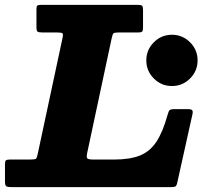

<svg xmlns="http://www.w3.org/2000/svg" viewBox="-68 -770 866 790"><path d="M-47.5 -24.5V-93.5Q-47.5 -105.5 -44.2 -109.5Q-41 -113.5 -29 -113.5H54.5Q76 -113.5 80 -117Q84 -120.5 87.5 -138L189 -612.5Q193 -630 188.8 -633.2Q184.5 -636.5 163.5 -636.5H106Q91 -636.5 86.5 -639.8Q82 -643 82 -658V-732.5Q82 -744.5 85.8 -747.2Q89.5 -750 102 -750H499Q513 -750 516.8 -746.2Q520.5 -742.5 520.5 -728V-658.5Q520.5 -645 517.5 -640.8Q514.5 -636.5 501 -636.5H423Q402.5 -636.5 398.8 -632.8Q395 -629 391.5 -612.5L291 -142Q287 -124 290.8 -118.8Q294.5 -113.5 317.5 -113.5H400.5Q466.5 -113.5 508 -130.2Q549.5 -147 576 -187.5Q602.5 -228 622 -299Q625.5 -312.5 630 -316.8Q634.5 -321 652 -321H704Q718.5 -321 722.5 -316.8Q726.5 -312.5 724 -300.5L661 -17Q658.5 -5.5 653.5 -2.8Q648.5 0 634 0H-20Q-37 0 -42.2 -3.5Q-47.5 -7 -47.5 -24.5ZM534 -521.5Q534 -565 565 -596Q596 -627 639.5 -627Q683 -627 714 -596Q745 -565 745 -521.5Q745 -478 714 -447Q683 -416 639.5 -416Q596 -416 565 -447Q534 -478 534 -521.5Z"/></svg>

Font: Besley* Heavy
Style: Italic
Weight: 800
Italic angle: -13°
Designer: Owen Earl
Foundry: indestructible type*
Version: Version 3.000; ttfautohint (v1.8.3)